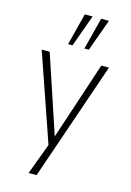

<svg xmlns="http://www.w3.org/2000/svg" viewBox="-135 -799 712 1045"><g transform="rotate(15 221.0 -276.5)"><path d="M136 180 209 -16V28L31 -487H76L227 -34H217L367 -487H410L181 180ZM254 -553 300 -733H344L279 -553ZM162 -553 208 -733H252L187 -553Z"/></g></svg>

Font: Nunito Sans 10pt Condensed ExtraLight
Style: Regular
Weight: 250
Width: 3
Designer: Vernon Adams
Foundry: Vernon Adams
Version: Version 3.101;gftools[0.9.27]